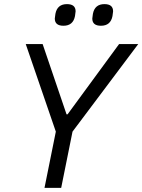

<svg xmlns="http://www.w3.org/2000/svg" viewBox="-20 -912 691 932"><path d="M288 -787Q246 -787 246 -822Q246 -827 249 -845Q258 -892 305 -892Q347 -892 347 -857Q347 -852 344 -834Q335 -787 288 -787ZM470 -787Q428 -787 428 -822Q428 -827 431 -845Q440 -892 487 -892Q529 -892 529 -857Q529 -852 526 -834Q517 -787 470 -787ZM277 0H196L251 -273L105 -698H187L303 -357H308L558 -698H651L332 -273Z"/></svg>

Font: Aneliza
Style: Italic
Weight: 400
Italic angle: -11.31°
Designer: Mike Abbink, Paul van der Laan, Pieter van Rosmalen
Foundry: Bold Monday
Version: Version 3.0